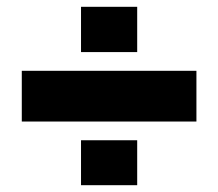

<svg xmlns="http://www.w3.org/2000/svg" viewBox="-20 -643 640 564"><path d="M44 -286V-435H557V-286ZM218 -99V-231H383V-99ZM218 -490V-623H383V-490Z"/></svg>

Font: Mona Sans ExtraLight Black
Style: Regular
Weight: 900
Version: Version 2.000